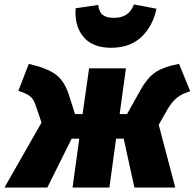

<svg xmlns="http://www.w3.org/2000/svg" viewBox="-58 -840 872 860"><path d="M794 -431Q755 -420 733 -401Q711 -382 692 -350L653 -281L727 0H544L496 -219H462L432 0H267L297 -219H263L154 0H-38L128 -291L100 -373Q92 -397 75 -410Q58 -423 24 -433L71 -554Q153 -535 191.5 -506.5Q230 -478 250 -417L278 -329H312L341 -534H506L478 -329H511L572 -438Q601 -490 636.5 -515Q672 -540 744 -554ZM280 -785 281 -803 382 -818Q385 -787 402 -773.5Q419 -760 452 -760Q486 -760 508 -774.5Q530 -789 542 -820L643 -801Q626 -722 575 -674Q524 -626 440 -626Q361 -626 320.5 -669.5Q280 -713 280 -785Z"/></svg>

Font: FiraGO Heavy
Style: Italic
Weight: 900
Italic angle: -8°
Designer: bBox Type GmbH
Foundry: bBox Type GmbH
Version: Version 1.001